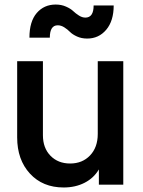

<svg xmlns="http://www.w3.org/2000/svg" viewBox="-20 -809 626 841"><path d="M361.8 -640.1Q336.9 -640.1 317.1 -649.2Q297.4 -658.2 286.6 -669.2Q275.9 -680.2 261.7 -689.2Q247.6 -698.2 232.9 -698.2Q198.2 -698.2 198.2 -644H108.9Q108.9 -714.8 140.9 -752Q172.9 -789.1 224.1 -789.1Q249 -789.1 269.3 -780Q289.6 -771 300.5 -760.5Q311.5 -750 325.7 -741Q339.8 -731.9 354 -731.9Q390.1 -731.9 390.1 -785.2H478Q478 -717.3 445.3 -678.7Q412.6 -640.1 361.8 -640.1ZM258.8 12.2Q167 12.2 111.1 -48.6Q55.2 -109.4 55.2 -207V-541H168V-216.8Q168 -160.6 201.2 -126.7Q234.4 -92.8 287.1 -92.8Q340.8 -92.8 374.5 -128.2Q408.2 -163.6 408.2 -222.2V-541H520V0H413.1V-66.9Q390.6 -28.8 350.3 -8.3Q310.1 12.2 258.8 12.2Z"/></svg>

Font: Plus Jakarta Sans SemiBold
Style: Regular
Weight: 600
Designer: Gumpita Rahayu
Foundry: Tokotype
Version: Version 2.006